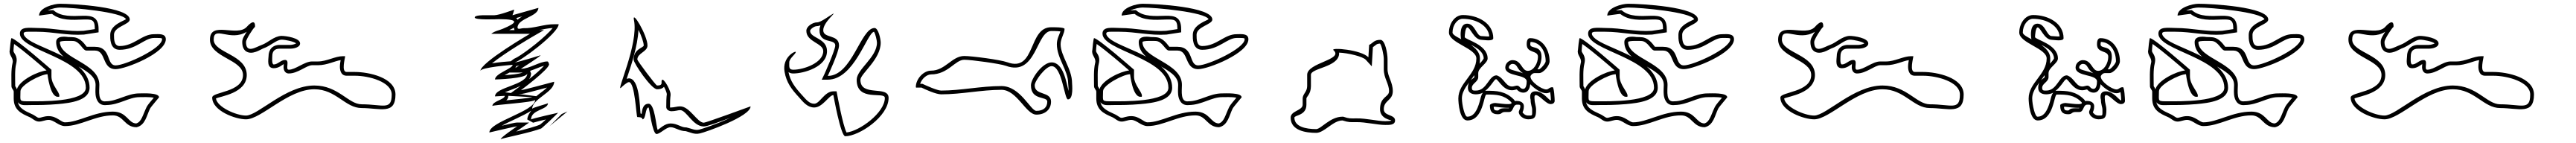

<svg xmlns="http://www.w3.org/2000/svg" viewBox="-20 -794 13718 761"><path d="M425 -630C342 -624 265 -645 179 -645C140 -645 86 -655 86 -615C86 -523 437 -487 437 -327C437 -249 185 -255 143 -255C78 -255 89 -252 89 -309C89 -342 198 -399 233 -399C233 -399 246 -279 287 -279C295 -279 296 -277 296 -285C296 -306 254 -343 254 -387V-423C254 -423 63 -591 41 -591C38 -591 32 -534 32 -528C25 -500 54 -486 47 -459C38 -423 41 -372 41 -336C41 -322 53 -316 53 -306V-270C53 -209 93 -190 137 -171C155 -163 167 -147 188 -147C205 -147 221 -156 239 -156C268 -156 292 -123 326 -123C409 -123 488 -180 581 -180C639 -180 643 -117 707 -117C754 -127 761 -180 779 -216C784 -226 827 -275 827 -276C827 -302 740 -297 722 -297C658 -297 603 -255 545 -255C499 -248 509 -310 509 -342C510 -460 299 -481 299 -570C299 -579 368 -576 368 -576C405 -576 420 -525 440 -525H485C547 -525 521 -426 596 -426C649 -426 863 -511 863 -585C863 -618 823 -612 800 -612C735 -612 694 -549 617 -549C587 -549 587 -586 587 -609C587 -653 671 -663 671 -690C671 -758 365 -774 299 -774C268 -774 188 -754 188 -711C188 -711 250 -720 257 -720C304 -683 365 -688 422 -690C469 -691 485 -692 485 -639ZM70 -319C63 -335 61 -334 61 -336C61 -373 58 -423 66 -454C78 -501 48 -512 52 -526V-528C52 -531 53 -547 55 -560C108 -523 195 -448 228 -419C184 -415 84 -368 70 -319ZM75 -250C90 -230 114 -235 143 -235C189 -235 230 -235 288 -240C357 -246 457 -259 457 -327C457 -474 212 -528 134 -581C112 -596 106 -608 106 -615C106 -628 125 -625 179 -625C262 -625 340 -604 427 -610L505 -622V-639C505 -704 470 -711 422 -710C363 -708 308 -705 269 -736L264 -740H257C252 -740 243 -739 234 -738C256 -749 286 -754 299 -754C367 -754 631 -730 651 -692C643 -684 567 -663 567 -609C567 -594 563 -529 617 -529C706 -529 749 -592 800 -592H820C843 -592 843 -590 843 -585C843 -536 647 -446 596 -446C544 -446 575 -545 485 -545H442C436 -550 412 -595 368 -596C368 -596 356 -597 343 -597C339 -597 279 -609 279 -570C279 -453 490 -438 489 -342C489 -329 487 -309 489 -289C492 -264 505 -230 547 -235C615 -236 667 -277 722 -277C735 -277 776 -279 799 -274C785 -257 767 -237 761 -225C740 -182 734 -145 705 -137C661 -139 657 -200 581 -200C480 -200 400 -143 326 -143C305 -143 283 -176 239 -176C214 -176 198 -167 188 -167C177 -167 171 -178 145 -189C107 -206 82 -220 75 -250Z M1338 -651C1338 -651 1344 -706 1294 -651C1243 -595 1098 -686 1098 -583C1098 -488 1274 -478 1274 -395C1274 -302 1110 -306 1110 -275C1110 -204 1234 -159 1290 -159C1372 -159 1513 -319 1654 -319C1770 -319 1818 -219 1906 -219C2005 -219 2086 -181 2086 -291C2086 -382 1942 -411 1870 -411H1826C1796 -411 1818 -485 1818 -495H1806C1765 -495 1719 -467 1674 -467H1642C1601 -467 1554 -423 1518 -423C1497 -423 1526 -475 1498 -475C1476 -475 1459 -451 1438 -451C1426 -451 1430 -489 1430 -495C1430 -520 1441 -535 1470 -535H1526C1543 -535 1578 -541 1578 -563C1578 -592 1503 -603 1478 -603C1438 -601 1406 -566 1374 -555C1343 -544 1290 -506 1290 -571C1290 -584 1327 -643 1338 -651ZM1294 -625C1282 -606 1270 -589 1270 -571C1270 -548 1276 -531 1290 -521C1323 -499 1368 -531 1381 -536C1422 -550 1449 -581 1479 -583C1499 -583 1546 -573 1557 -563C1551 -559 1535 -555 1526 -555H1470C1430 -555 1410 -529 1410 -494C1410 -480 1398 -431 1438 -431C1465 -431 1483 -449 1491 -453C1491 -447 1490 -443 1490 -436C1490 -429 1493 -403 1518 -403C1567 -403 1613 -447 1642 -447H1674C1721 -447 1764 -470 1794 -474C1792 -464 1790 -451 1790 -439C1790 -425 1793 -391 1826 -391H1870C1945 -391 2066 -358 2066 -291C2066 -204 2019 -239 1906 -239C1835 -239 1782 -339 1654 -339C1501 -339 1354 -179 1290 -179C1238 -179 1136 -224 1130 -270C1153 -282 1294 -297 1294 -395C1294 -504 1118 -512 1118 -583C1118 -661 1204 -570 1294 -625Z M2658 -641C2637 -632 2614 -629 2596 -614H2802C2802 -614 2538 -461 2538 -416C2538 -436 2710 -449 2710 -449C2710 -429 2616 -403 2616 -371C2616 -371 2788 -375 2788 -404C2788 -340 2616 -332 2616 -281L2668 -284C2668 -264 2602 -256 2602 -230C2602 -236 2830 -249 2830 -263C2830 -201 2586 -147 2586 -89C2586 -89 2726 -122 2734 -122C2734 -122 2646 -63 2646 -53C2646 -57 2820 -91 2862 -111C2858 -107 2853 -104 2853 -104C2860 -104 2952 -193 2952 -194C2952 -194 2808 -162 2808 -158C2808 -212 2898 -209 2898 -245C2898 -242 2814 -221 2814 -215C2814 -269 2931 -302 2931 -359C2931 -359 2764 -314 2754 -314C2754 -314 2904 -425 2904 -452C2904 -452 2901 -467 2895 -467C2853 -467 2802 -428 2754 -428C2754 -428 2859 -495 2859 -500C2859 -500 2733 -461 2718 -461C2743 -461 2955 -618 2955 -665H2934C2877 -666 2823 -642 2766 -644C2758 -644 2736 -635 2736 -647C2736 -697 2847 -705 2847 -752L2709 -713C2709 -713 2718 -737 2718 -743C2718 -743 2638 -713 2613 -713H2562C2557 -713 2508 -714 2508 -701C2508 -686 2630 -692 2637 -692C2756 -692 2727 -670 2658 -641ZM2836 -282 2669 -303C2695 -314 2724 -323 2752 -337C2746 -332 2743 -330 2743 -330L2694 -294H2754C2770 -294 2842 -315 2893 -328C2877 -312 2856 -299 2836 -282ZM2687 -284 2815 -277C2797 -272 2728 -265 2676 -260C2682 -265 2687 -272 2687 -284ZM2971 -187 2907 -123 3002 -201ZM2887 -158C2874 -146 2865 -138 2856 -131C2837 -122 2779 -106 2729 -94C2739 -101 2745 -105 2745 -105L2798 -142H2734C2722 -142 2688 -133 2652 -125C2697 -150 2764 -176 2809 -205C2799 -192 2788 -174 2788 -158C2789 -158 2819 -141 2819 -141C2838 -147 2864 -153 2887 -158ZM2803 -417C2831 -426 2857 -439 2877 -444C2861 -425 2828 -397 2798 -373C2804 -382 2808 -393 2808 -404C2807 -404 2803 -417 2803 -417ZM2700 -468C2683 -467 2635 -463 2600 -457C2675 -517 2813 -597 2813 -597L2877 -634H2852C2877 -639 2901 -644 2923 -645C2886 -598 2783 -518 2735 -490C2726 -485 2719 -482 2717 -481ZM2693 -408H2754H2764C2740 -399 2698 -396 2667 -394C2676 -399 2684 -403 2693 -408ZM2686 -710C2685 -710 2687 -710 2686 -710ZM2729 -698 2761 -707C2751 -701 2744 -696 2736 -689C2734 -693 2731 -696 2729 -698ZM2724 -432C2726 -435 2728 -438 2729 -442C2734 -443 2740 -444 2746 -446C2745 -445 2744 -445 2744 -445ZM2720 -634H2692C2702 -639 2710 -642 2717 -647C2717 -643 2718 -638 2720 -634Z M3356 -687C3382 -561 3258 -299 3287 -327C3293 -333 3319 -357 3329 -357C3362 -357 3368 -171 3374 -171C3405 -171 3401 -159 3401 -159C3421 -159 3415 -222 3434 -222C3437 -222 3454 -81 3476 -81C3496 -81 3526 -117 3551 -117C3575 -117 3598 -96 3632 -96C3656 -90 3677 -77 3707 -84C3736 -90 3977 -174 3977 -228C3977 -228 3740 -141 3728 -141C3693 -141 3653 -228 3602 -228C3586 -228 3569 -222 3554 -222C3550 -222 3548 -220 3548 -225C3548 -287 3552 -280 3551 -294C3549 -322 3500 -404 3503 -354C3504 -340 3490 -339 3479 -339C3472 -339 3374 -471 3374 -477C3374 -512 3428 -518 3428 -552C3428 -606 3344 -746 3356 -687ZM3380 -635C3396 -603 3408 -568 3408 -552C3408 -540 3354 -534 3354 -477C3354 -458 3448 -319 3479 -319C3486 -319 3504 -319 3516 -332C3525 -316 3531 -298 3531 -293C3531 -286 3528 -287 3528 -225C3528 -204 3554 -202 3554 -202C3577 -202 3590 -208 3602 -208C3636 -208 3669 -121 3728 -121C3746 -121 3806 -144 3869 -167C3799 -134 3716 -107 3703 -104C3680 -99 3665 -109 3635 -116H3632C3606 -116 3587 -137 3551 -137C3520 -137 3495 -110 3482 -103C3474 -120 3467 -242 3434 -242C3398 -242 3399 -195 3397 -188C3394 -189 3392 -190 3391 -190C3387 -221 3387 -377 3329 -377C3324 -377 3319 -375 3317 -374C3339 -439 3376 -548 3380 -635Z M4415 -720C4396 -710 4352 -675 4331 -675C4308 -675 4274 -654 4274 -630C4274 -570 4364 -565 4364 -522C4364 -459 4259 -423 4205 -423C4180 -423 4183 -437 4183 -462C4183 -483 4216 -505 4218 -517C4219 -526 4144 -492 4158 -412C4168 -354 4196 -318 4235 -276C4258 -250 4280 -222 4316 -222C4361 -222 4395 -288 4418 -288C4418 -288 4457 -69 4481 -69C4555 -69 4712 -174 4712 -273C4712 -342 4562 -276 4562 -369C4562 -402 4670 -477 4670 -567C4670 -585 4658 -645 4637 -645C4563 -645 4518 -390 4388 -390C4388 -390 4448 -517 4448 -552C4448 -613 4364 -588 4364 -633C4364 -676 4438 -732 4415 -720ZM4349 -659C4346 -650 4344 -642 4344 -633C4344 -558 4428 -590 4428 -552C4428 -528 4370 -399 4370 -399L4356 -370H4388C4529 -370 4596 -617 4634 -625C4642 -615 4650 -577 4650 -567C4650 -488 4542 -426 4542 -369C4542 -250 4692 -309 4692 -273C4692 -194 4557 -96 4488 -89C4468 -127 4438 -292 4438 -292L4435 -308H4418C4370 -308 4346 -242 4316 -242C4291 -242 4275 -261 4250 -289C4213 -330 4189 -361 4179 -410C4189 -404 4196 -403 4205 -403C4259 -403 4384 -437 4384 -522C4384 -592 4294 -590 4294 -630C4294 -637 4314 -655 4331 -655C4338 -655 4345 -658 4349 -659Z M4887 -328C4905 -319 4964 -292 4992 -292C5100 -292 5206 -316 5313 -316C5396 -316 5443 -184 5499 -184C5544 -184 5577 -210 5577 -253C5577 -310 5490 -284 5490 -340C5490 -364 5549 -442 5580 -442C5636 -442 5648 -265 5667 -265C5698 -265 5689 -345 5689 -352C5689 -428 5628 -496 5628 -559C5628 -589 5649 -616 5649 -640C5649 -650 5585 -649 5580 -649C5453 -652 5498 -406 5343 -463C5307 -476 5156 -496 5115 -496C5049 -496 5014 -418 4938 -418C4897 -418 4857 -373 4857 -331C4857 -326 4863 -328 4866 -328ZM4892 -348H4880C4889 -376 4916 -398 4938 -398C5029 -398 5066 -476 5115 -476C5152 -476 5306 -455 5336 -444C5501 -383 5497 -631 5580 -629C5584 -629 5610 -629 5627 -627C5622 -610 5608 -588 5608 -559C5608 -484 5668 -419 5668 -352C5668 -346 5671 -326 5670 -310C5659 -354 5643 -462 5580 -462C5531 -462 5470 -375 5470 -340C5470 -257 5557 -284 5557 -253C5557 -223 5537 -204 5499 -204C5468 -204 5414 -336 5313 -336C5203 -336 5097 -312 4992 -312C4971 -312 4911 -339 4892 -348Z M6190 -630C6107 -624 6030 -645 5944 -645C5905 -645 5851 -655 5851 -615C5851 -523 6202 -487 6202 -327C6202 -249 5950 -255 5908 -255C5843 -255 5854 -252 5854 -309C5854 -342 5963 -399 5998 -399C5998 -399 6011 -279 6052 -279C6060 -279 6061 -277 6061 -285C6061 -306 6019 -343 6019 -387V-423C6019 -423 5828 -591 5806 -591C5803 -591 5797 -534 5797 -528C5790 -500 5819 -486 5812 -459C5803 -423 5806 -372 5806 -336C5806 -322 5818 -316 5818 -306V-270C5818 -209 5858 -190 5902 -171C5920 -163 5932 -147 5953 -147C5970 -147 5986 -156 6004 -156C6033 -156 6057 -123 6091 -123C6174 -123 6253 -180 6346 -180C6404 -180 6408 -117 6472 -117C6519 -127 6526 -180 6544 -216C6549 -226 6592 -275 6592 -276C6592 -302 6505 -297 6487 -297C6423 -297 6368 -255 6310 -255C6264 -248 6274 -310 6274 -342C6275 -460 6064 -481 6064 -570C6064 -579 6133 -576 6133 -576C6170 -576 6185 -525 6205 -525H6250C6312 -525 6286 -426 6361 -426C6414 -426 6628 -511 6628 -585C6628 -618 6588 -612 6565 -612C6500 -612 6459 -549 6382 -549C6352 -549 6352 -586 6352 -609C6352 -653 6436 -663 6436 -690C6436 -758 6130 -774 6064 -774C6033 -774 5953 -754 5953 -711C5953 -711 6015 -720 6022 -720C6069 -683 6130 -688 6187 -690C6234 -691 6250 -692 6250 -639ZM5835 -319C5828 -335 5826 -334 5826 -336C5826 -373 5823 -423 5831 -454C5843 -501 5813 -512 5817 -526V-528C5817 -531 5818 -547 5820 -560C5873 -523 5960 -448 5993 -419C5949 -415 5849 -368 5835 -319ZM5840 -250C5855 -230 5879 -235 5908 -235C5954 -235 5995 -235 6053 -240C6122 -246 6222 -259 6222 -327C6222 -474 5977 -528 5899 -581C5877 -596 5871 -608 5871 -615C5871 -628 5890 -625 5944 -625C6027 -625 6105 -604 6192 -610L6270 -622V-639C6270 -704 6235 -711 6187 -710C6128 -708 6073 -705 6034 -736L6029 -740H6022C6017 -740 6008 -739 5999 -738C6021 -749 6051 -754 6064 -754C6132 -754 6396 -730 6416 -692C6408 -684 6332 -663 6332 -609C6332 -594 6328 -529 6382 -529C6471 -529 6514 -592 6565 -592H6585C6608 -592 6608 -590 6608 -585C6608 -536 6412 -446 6361 -446C6309 -446 6340 -545 6250 -545H6207C6201 -550 6177 -595 6133 -596C6133 -596 6121 -597 6108 -597C6104 -597 6044 -609 6044 -570C6044 -453 6255 -438 6254 -342C6254 -329 6252 -309 6254 -289C6257 -264 6270 -230 6312 -235C6380 -236 6432 -277 6487 -277C6500 -277 6541 -279 6564 -274C6550 -257 6532 -237 6526 -225C6505 -182 6499 -145 6470 -137C6426 -139 6422 -200 6346 -200C6245 -200 6165 -143 6091 -143C6070 -143 6048 -176 6004 -176C5979 -176 5963 -167 5953 -167C5942 -167 5936 -178 5910 -189C5872 -206 5847 -220 5840 -250Z M7267 -489C7229 -530 7063 -543 7081 -527C7138 -476 6941 -461 6941 -396V-336C6941 -305 6917 -294 6917 -270V-237C6917 -205 6853 -205 6853 -168C6853 -98 6936 -87 6989 -87C7033 -87 7078 -153 7129 -153C7164 -142 7170 -144 7205 -144C7249 -145 7315 -129 7357 -129C7379 -129 7409 -128 7409 -153C7409 -186 7349 -175 7349 -213C7349 -261 7397 -258 7397 -309C7397 -357 7369 -387 7369 -426V-480C7369 -507 7357 -582 7331 -582C7296 -582 7291 -564 7271 -555ZM7389 -153C7389 -150 7370 -149 7357 -149C7318 -149 7253 -165 7205 -164C7167 -164 7167 -162 7133 -173H7129C7063 -173 7015 -107 6989 -107C6933 -107 6873 -120 6873 -168C6873 -182 6937 -178 6937 -237V-270C6937 -279 6961 -293 6961 -336V-396C6961 -432 7105 -436 7111 -506V-514C7158 -512 7236 -494 7253 -476L7285 -441L7291 -543C7310 -556 7309 -561 7329 -562C7338 -552 7349 -500 7349 -480V-426C7349 -377 7377 -349 7377 -309C7377 -276 7329 -281 7329 -213C7329 -161 7389 -155 7389 -153Z M8026 -252C8049 -229 7953 -246 7942 -246C7931 -246 7914 -240 7914 -234C7914 -203 7924 -186 7956 -186C7980 -186 7973 -198 7996 -198H8016C8041 -198 8035 -237 8058 -237C8072 -237 8076 -238 8076 -228C8076 -213 8068 -206 8068 -198C8068 -176 8096 -159 8118 -159C8155 -159 8160 -173 8160 -210C8160 -230 8152 -246 8152 -264C8152 -268 8148 -288 8158 -288C8180 -288 8212 -240 8238 -240C8249 -240 8259 -246 8259 -258C8259 -267 8256 -330 8248 -330C8229 -330 8228 -318 8214 -318C8190 -318 8130 -359 8130 -387C8130 -392 8140 -405 8152 -405H8176C8199 -405 8232 -445 8232 -468C8232 -527 8197 -591 8128 -591C8111 -591 8110 -568 8110 -558C8110 -509 8170 -528 8170 -492C8170 -457 8147 -417 8116 -417C8082 -417 8084 -474 8034 -474C8018 -474 7996 -459 7996 -435C7996 -384 8110 -401 8110 -360C8110 -344 8106 -321 8092 -321C8069 -321 8076 -346 8046 -336C7999 -321 7993 -380 7950 -393C7907 -393 7899 -312 7840 -312C7826 -312 7818 -311 7818 -327C7818 -350 7852 -358 7852 -384V-405C7852 -434 7902 -457 7902 -483C7902 -559 7780 -583 7780 -597C7780 -606 7783 -648 7794 -648C7810 -648 7829 -582 7870 -582C7881 -582 7932 -572 7932 -591C7932 -671 7850 -714 7770 -714C7726 -714 7696 -667 7696 -621C7696 -565 7842 -537 7842 -483C7842 -397 7746 -354 7746 -270C7746 -245 7753 -153 7794 -153C7881 -153 7880 -291 7896 -291C7950 -291 7988 -289 8026 -252ZM8105 -398C8103 -398 8105 -398 8103 -399ZM8047 -256C8045 -261 8043 -263 8040 -266C7996 -309 7950 -311 7896 -311C7894 -311 7891 -310 7889 -310C7924 -339 7935 -370 7947 -373C7963 -366 7992 -298 8052 -317C8055 -318 8056 -318 8057 -318C8060 -315 8072 -301 8092 -301C8123 -301 8128 -335 8129 -346C8151 -322 8187 -298 8214 -298C8224 -298 8232 -302 8235 -304C8238 -286 8239 -267 8239 -260H8237C8229 -260 8198 -308 8157 -308C8117 -308 8131 -263 8131 -263C8131 -238 8139 -225 8139 -210C8139 -176 8142 -179 8117 -179C8102 -179 8089 -192 8088 -197C8090 -201 8095 -212 8095 -228C8095 -255 8065 -257 8057 -257C8054 -257 8050 -257 8047 -256ZM7793 -668C7750 -668 7759 -597 7759 -597C7759 -565 7805 -560 7822 -551C7855 -534 7881 -512 7881 -483C7881 -482 7875 -471 7859 -455C7861 -464 7861 -474 7861 -483C7861 -563 7715 -591 7715 -621C7715 -661 7741 -694 7769 -694C7842 -694 7906 -657 7911 -600C7898 -599 7880 -602 7869 -602C7842 -602 7835 -668 7793 -668ZM7831 -394V-384C7831 -376 7797 -371 7797 -327C7797 -294 7829 -292 7839 -292C7853 -292 7866 -295 7877 -301C7866 -287 7865 -271 7859 -251C7847 -210 7830 -173 7793 -173C7780 -173 7765 -237 7765 -270C7765 -315 7800 -347 7831 -394ZM8091 -404C8044 -421 8015 -422 8015 -435C8015 -446 8027 -454 8033 -454C8064 -454 8053 -428 8091 -404ZM8167 -425C8181 -444 8189 -468 8189 -492C8189 -557 8129 -531 8129 -558C8129 -562 8130 -568 8131 -571C8183 -569 8211 -520 8211 -468C8211 -456 8182 -425 8175 -425ZM8016 -220C8015 -219 8015 -218 8015 -218H7995C7958 -218 7966 -206 7955 -206C7937 -206 7936 -210 7934 -225C7937 -226 7940 -226 7941 -226C7948 -226 7990 -219 8016 -220Z M8776 -630C8693 -624 8616 -645 8530 -645C8491 -645 8437 -655 8437 -615C8437 -523 8788 -487 8788 -327C8788 -249 8536 -255 8494 -255C8429 -255 8440 -252 8440 -309C8440 -342 8549 -399 8584 -399C8584 -399 8597 -279 8638 -279C8646 -279 8647 -277 8647 -285C8647 -306 8605 -343 8605 -387V-423C8605 -423 8414 -591 8392 -591C8389 -591 8383 -534 8383 -528C8376 -500 8405 -486 8398 -459C8389 -423 8392 -372 8392 -336C8392 -322 8404 -316 8404 -306V-270C8404 -209 8444 -190 8488 -171C8506 -163 8518 -147 8539 -147C8556 -147 8572 -156 8590 -156C8619 -156 8643 -123 8677 -123C8760 -123 8839 -180 8932 -180C8990 -180 8994 -117 9058 -117C9105 -127 9112 -180 9130 -216C9135 -226 9178 -275 9178 -276C9178 -302 9091 -297 9073 -297C9009 -297 8954 -255 8896 -255C8850 -248 8860 -310 8860 -342C8861 -460 8650 -481 8650 -570C8650 -579 8719 -576 8719 -576C8756 -576 8771 -525 8791 -525H8836C8898 -525 8872 -426 8947 -426C9000 -426 9214 -511 9214 -585C9214 -618 9174 -612 9151 -612C9086 -612 9045 -549 8968 -549C8938 -549 8938 -586 8938 -609C8938 -653 9022 -663 9022 -690C9022 -758 8716 -774 8650 -774C8619 -774 8539 -754 8539 -711C8539 -711 8601 -720 8608 -720C8655 -683 8716 -688 8773 -690C8820 -691 8836 -692 8836 -639ZM8421 -319C8414 -335 8412 -334 8412 -336C8412 -373 8409 -423 8417 -454C8429 -501 8399 -512 8403 -526V-528C8403 -531 8404 -547 8406 -560C8459 -523 8546 -448 8579 -419C8535 -415 8435 -368 8421 -319ZM8426 -250C8441 -230 8465 -235 8494 -235C8540 -235 8581 -235 8639 -240C8708 -246 8808 -259 8808 -327C8808 -474 8563 -528 8485 -581C8463 -596 8457 -608 8457 -615C8457 -628 8476 -625 8530 -625C8613 -625 8691 -604 8778 -610L8856 -622V-639C8856 -704 8821 -711 8773 -710C8714 -708 8659 -705 8620 -736L8615 -740H8608C8603 -740 8594 -739 8585 -738C8607 -749 8637 -754 8650 -754C8718 -754 8982 -730 9002 -692C8994 -684 8918 -663 8918 -609C8918 -594 8914 -529 8968 -529C9057 -529 9100 -592 9151 -592H9171C9194 -592 9194 -590 9194 -585C9194 -536 8998 -446 8947 -446C8895 -446 8926 -545 8836 -545H8793C8787 -550 8763 -595 8719 -596C8719 -596 8707 -597 8694 -597C8690 -597 8630 -609 8630 -570C8630 -453 8841 -438 8840 -342C8840 -329 8838 -309 8840 -289C8843 -264 8856 -230 8898 -235C8966 -236 9018 -277 9073 -277C9086 -277 9127 -279 9150 -274C9136 -257 9118 -237 9112 -225C9091 -182 9085 -145 9056 -137C9012 -139 9008 -200 8932 -200C8831 -200 8751 -143 8677 -143C8656 -143 8634 -176 8590 -176C8565 -176 8549 -167 8539 -167C8528 -167 8522 -178 8496 -189C8458 -206 8433 -220 8426 -250Z M9689 -651C9689 -651 9695 -706 9645 -651C9594 -595 9449 -686 9449 -583C9449 -488 9625 -478 9625 -395C9625 -302 9461 -306 9461 -275C9461 -204 9585 -159 9641 -159C9723 -159 9864 -319 10005 -319C10121 -319 10169 -219 10257 -219C10356 -219 10437 -181 10437 -291C10437 -382 10293 -411 10221 -411H10177C10147 -411 10169 -485 10169 -495H10157C10116 -495 10070 -467 10025 -467H9993C9952 -467 9905 -423 9869 -423C9848 -423 9877 -475 9849 -475C9827 -475 9810 -451 9789 -451C9777 -451 9781 -489 9781 -495C9781 -520 9792 -535 9821 -535H9877C9894 -535 9929 -541 9929 -563C9929 -592 9854 -603 9829 -603C9789 -601 9757 -566 9725 -555C9694 -544 9641 -506 9641 -571C9641 -584 9678 -643 9689 -651ZM9645 -625C9633 -606 9621 -589 9621 -571C9621 -548 9627 -531 9641 -521C9674 -499 9719 -531 9732 -536C9773 -550 9800 -581 9830 -583C9850 -583 9897 -573 9908 -563C9902 -559 9886 -555 9877 -555H9821C9781 -555 9761 -529 9761 -494C9761 -480 9749 -431 9789 -431C9816 -431 9834 -449 9842 -453C9842 -447 9841 -443 9841 -436C9841 -429 9844 -403 9869 -403C9918 -403 9964 -447 9993 -447H10025C10072 -447 10115 -470 10145 -474C10143 -464 10141 -451 10141 -439C10141 -425 10144 -391 10177 -391H10221C10296 -391 10417 -358 10417 -291C10417 -204 10370 -239 10257 -239C10186 -239 10133 -339 10005 -339C9852 -339 9705 -179 9641 -179C9589 -179 9487 -224 9481 -270C9504 -282 9645 -297 9645 -395C9645 -504 9469 -512 9469 -583C9469 -661 9555 -570 9645 -625Z M11063 -252C11086 -229 10990 -246 10979 -246C10968 -246 10951 -240 10951 -234C10951 -203 10961 -186 10993 -186C11017 -186 11010 -198 11033 -198H11053C11078 -198 11072 -237 11095 -237C11109 -237 11113 -238 11113 -228C11113 -213 11105 -206 11105 -198C11105 -176 11133 -159 11155 -159C11192 -159 11197 -173 11197 -210C11197 -230 11189 -246 11189 -264C11189 -268 11185 -288 11195 -288C11217 -288 11249 -240 11275 -240C11286 -240 11296 -246 11296 -258C11296 -267 11293 -330 11285 -330C11266 -330 11265 -318 11251 -318C11227 -318 11167 -359 11167 -387C11167 -392 11177 -405 11189 -405H11213C11236 -405 11269 -445 11269 -468C11269 -527 11234 -591 11165 -591C11148 -591 11147 -568 11147 -558C11147 -509 11207 -528 11207 -492C11207 -457 11184 -417 11153 -417C11119 -417 11121 -474 11071 -474C11055 -474 11033 -459 11033 -435C11033 -384 11147 -401 11147 -360C11147 -344 11143 -321 11129 -321C11106 -321 11113 -346 11083 -336C11036 -321 11030 -380 10987 -393C10944 -393 10936 -312 10877 -312C10863 -312 10855 -311 10855 -327C10855 -350 10889 -358 10889 -384V-405C10889 -434 10939 -457 10939 -483C10939 -559 10817 -583 10817 -597C10817 -606 10820 -648 10831 -648C10847 -648 10866 -582 10907 -582C10918 -582 10969 -572 10969 -591C10969 -671 10887 -714 10807 -714C10763 -714 10733 -667 10733 -621C10733 -565 10879 -537 10879 -483C10879 -397 10783 -354 10783 -270C10783 -245 10790 -153 10831 -153C10918 -153 10917 -291 10933 -291C10987 -291 11025 -289 11063 -252ZM11142 -398C11140 -398 11142 -398 11140 -399ZM11084 -256C11082 -261 11080 -263 11077 -266C11033 -309 10987 -311 10933 -311C10931 -311 10928 -310 10926 -310C10961 -339 10972 -370 10984 -373C11000 -366 11029 -298 11089 -317C11092 -318 11093 -318 11094 -318C11097 -315 11109 -301 11129 -301C11160 -301 11165 -335 11166 -346C11188 -322 11224 -298 11251 -298C11261 -298 11269 -302 11272 -304C11275 -286 11276 -267 11276 -260H11274C11266 -260 11235 -308 11194 -308C11154 -308 11168 -263 11168 -263C11168 -238 11176 -225 11176 -210C11176 -176 11179 -179 11154 -179C11139 -179 11126 -192 11125 -197C11127 -201 11132 -212 11132 -228C11132 -255 11102 -257 11094 -257C11091 -257 11087 -257 11084 -256ZM10830 -668C10787 -668 10796 -597 10796 -597C10796 -565 10842 -560 10859 -551C10892 -534 10918 -512 10918 -483C10918 -482 10912 -471 10896 -455C10898 -464 10898 -474 10898 -483C10898 -563 10752 -591 10752 -621C10752 -661 10778 -694 10806 -694C10879 -694 10943 -657 10948 -600C10935 -599 10917 -602 10906 -602C10879 -602 10872 -668 10830 -668ZM10868 -394V-384C10868 -376 10834 -371 10834 -327C10834 -294 10866 -292 10876 -292C10890 -292 10903 -295 10914 -301C10903 -287 10902 -271 10896 -251C10884 -210 10867 -173 10830 -173C10817 -173 10802 -237 10802 -270C10802 -315 10837 -347 10868 -394ZM11128 -404C11081 -421 11052 -422 11052 -435C11052 -446 11064 -454 11070 -454C11101 -454 11090 -428 11128 -404ZM11204 -425C11218 -444 11226 -468 11226 -492C11226 -557 11166 -531 11166 -558C11166 -562 11167 -568 11168 -571C11220 -569 11248 -520 11248 -468C11248 -456 11219 -425 11212 -425ZM11053 -220C11052 -219 11052 -218 11052 -218H11032C10995 -218 11003 -206 10992 -206C10974 -206 10973 -210 10971 -225C10974 -226 10977 -226 10978 -226C10985 -226 11027 -219 11053 -220Z M11813 -630C11730 -624 11653 -645 11567 -645C11528 -645 11474 -655 11474 -615C11474 -523 11825 -487 11825 -327C11825 -249 11573 -255 11531 -255C11466 -255 11477 -252 11477 -309C11477 -342 11586 -399 11621 -399C11621 -399 11634 -279 11675 -279C11683 -279 11684 -277 11684 -285C11684 -306 11642 -343 11642 -387V-423C11642 -423 11451 -591 11429 -591C11426 -591 11420 -534 11420 -528C11413 -500 11442 -486 11435 -459C11426 -423 11429 -372 11429 -336C11429 -322 11441 -316 11441 -306V-270C11441 -209 11481 -190 11525 -171C11543 -163 11555 -147 11576 -147C11593 -147 11609 -156 11627 -156C11656 -156 11680 -123 11714 -123C11797 -123 11876 -180 11969 -180C12027 -180 12031 -117 12095 -117C12142 -127 12149 -180 12167 -216C12172 -226 12215 -275 12215 -276C12215 -302 12128 -297 12110 -297C12046 -297 11991 -255 11933 -255C11887 -248 11897 -310 11897 -342C11898 -460 11687 -481 11687 -570C11687 -579 11756 -576 11756 -576C11793 -576 11808 -525 11828 -525H11873C11935 -525 11909 -426 11984 -426C12037 -426 12251 -511 12251 -585C12251 -618 12211 -612 12188 -612C12123 -612 12082 -549 12005 -549C11975 -549 11975 -586 11975 -609C11975 -653 12059 -663 12059 -690C12059 -758 11753 -774 11687 -774C11656 -774 11576 -754 11576 -711C11576 -711 11638 -720 11645 -720C11692 -683 11753 -688 11810 -690C11857 -691 11873 -692 11873 -639ZM11458 -319C11451 -335 11449 -334 11449 -336C11449 -373 11446 -423 11454 -454C11466 -501 11436 -512 11440 -526V-528C11440 -531 11441 -547 11443 -560C11496 -523 11583 -448 11616 -419C11572 -415 11472 -368 11458 -319ZM11463 -250C11478 -230 11502 -235 11531 -235C11577 -235 11618 -235 11676 -240C11745 -246 11845 -259 11845 -327C11845 -474 11600 -528 11522 -581C11500 -596 11494 -608 11494 -615C11494 -628 11513 -625 11567 -625C11650 -625 11728 -604 11815 -610L11893 -622V-639C11893 -704 11858 -711 11810 -710C11751 -708 11696 -705 11657 -736L11652 -740H11645C11640 -740 11631 -739 11622 -738C11644 -749 11674 -754 11687 -754C11755 -754 12019 -730 12039 -692C12031 -684 11955 -663 11955 -609C11955 -594 11951 -529 12005 -529C12094 -529 12137 -592 12188 -592H12208C12231 -592 12231 -590 12231 -585C12231 -536 12035 -446 11984 -446C11932 -446 11963 -545 11873 -545H11830C11824 -550 11800 -595 11756 -596C11756 -596 11744 -597 11731 -597C11727 -597 11667 -609 11667 -570C11667 -453 11878 -438 11877 -342C11877 -329 11875 -309 11877 -289C11880 -264 11893 -230 11935 -235C12003 -236 12055 -277 12110 -277C12123 -277 12164 -279 12187 -274C12173 -257 12155 -237 12149 -225C12128 -182 12122 -145 12093 -137C12049 -139 12045 -200 11969 -200C11868 -200 11788 -143 11714 -143C11693 -143 11671 -176 11627 -176C11602 -176 11586 -167 11576 -167C11565 -167 11559 -178 11533 -189C11495 -206 11470 -220 11463 -250Z M12726 -651C12726 -651 12732 -706 12682 -651C12631 -595 12486 -686 12486 -583C12486 -488 12662 -478 12662 -395C12662 -302 12498 -306 12498 -275C12498 -204 12622 -159 12678 -159C12760 -159 12901 -319 13042 -319C13158 -319 13206 -219 13294 -219C13393 -219 13474 -181 13474 -291C13474 -382 13330 -411 13258 -411H13214C13184 -411 13206 -485 13206 -495H13194C13153 -495 13107 -467 13062 -467H13030C12989 -467 12942 -423 12906 -423C12885 -423 12914 -475 12886 -475C12864 -475 12847 -451 12826 -451C12814 -451 12818 -489 12818 -495C12818 -520 12829 -535 12858 -535H12914C12931 -535 12966 -541 12966 -563C12966 -592 12891 -603 12866 -603C12826 -601 12794 -566 12762 -555C12731 -544 12678 -506 12678 -571C12678 -584 12715 -643 12726 -651ZM12682 -625C12670 -606 12658 -589 12658 -571C12658 -548 12664 -531 12678 -521C12711 -499 12756 -531 12769 -536C12810 -550 12837 -581 12867 -583C12887 -583 12934 -573 12945 -563C12939 -559 12923 -555 12914 -555H12858C12818 -555 12798 -529 12798 -494C12798 -480 12786 -431 12826 -431C12853 -431 12871 -449 12879 -453C12879 -447 12878 -443 12878 -436C12878 -429 12881 -403 12906 -403C12955 -403 13001 -447 13030 -447H13062C13109 -447 13152 -470 13182 -474C13180 -464 13178 -451 13178 -439C13178 -425 13181 -391 13214 -391H13258C13333 -391 13454 -358 13454 -291C13454 -204 13407 -239 13294 -239C13223 -239 13170 -339 13042 -339C12889 -339 12742 -179 12678 -179C12626 -179 12524 -224 12518 -270C12541 -282 12682 -297 12682 -395C12682 -504 12506 -512 12506 -583C12506 -661 12592 -570 12682 -625Z"/></svg>

Font: CISF Camouflage Kit
Style: OuLn
Weight: 400
Designer: Robert Jablonski, Jasper
Foundry: Cannot Into Space Fonts
Version: Version 1.27